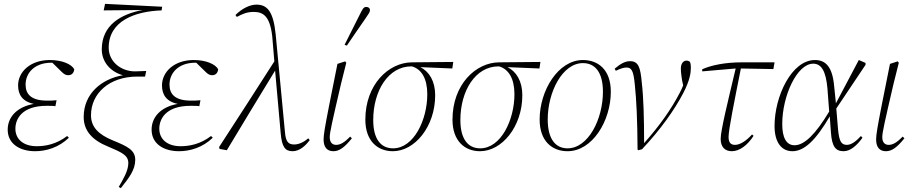

<svg xmlns="http://www.w3.org/2000/svg" viewBox="-20 -774 4753 998"><path d="M162 12C220 12 285 -7 338 -58L329 -67C274 -25 218 -14 171 -14C101 -14 60 -51 60 -105C60 -154 92 -224 223 -224C243 -224 258 -224 268 -222L274 -253C258 -251 241 -251 224 -251C143 -251 113 -284 113 -334C113 -396 161 -448 247 -448H252L299 -402C313 -388 322 -383 335 -383C351 -383 364 -393 366 -414C352 -440 304 -462 239 -462C137 -462 74 -400 74 -330C74 -283 96 -246 156 -234C65 -218 20 -163 20 -100C20 -25 85 12 162 12Z M608 204C651 150 683 109 683 57C683 6 643 -13 567 -44C494 -74 453 -112 453 -175C453 -288 548 -376 694 -376H734L740 -405C723 -404 696 -403 682 -403C609 -403 545 -453 545 -526C545 -664 679 -715 820 -720L823 -739L526 -754L519 -720L721 -722C607 -700 509 -643 509 -517C509 -452 555 -400 619 -383C509 -364 415 -288 415 -166C415 -94 460 -45 542 -12C616 19 647 34 647 74C647 114 620 158 597 198Z M910 12C968 12 1033 -7 1086 -58L1077 -67C1022 -25 966 -14 919 -14C849 -14 808 -51 808 -105C808 -154 840 -224 971 -224C991 -224 1006 -224 1016 -222L1022 -253C1006 -251 989 -251 972 -251C891 -251 861 -284 861 -334C861 -396 909 -448 995 -448H1000L1047 -402C1061 -388 1070 -383 1083 -383C1099 -383 1112 -393 1114 -414C1100 -440 1052 -462 987 -462C885 -462 822 -400 822 -330C822 -283 844 -246 904 -234C813 -218 768 -163 768 -100C768 -25 833 12 910 12Z M1501 12C1537 12 1568 -16 1590 -46L1582 -55C1557 -33 1531 -23 1509 -23C1479 -23 1465 -37 1461 -89L1413 -595C1401 -712 1371 -750 1313 -750C1278 -750 1237 -729 1204 -696L1211 -686C1241 -702 1264 -712 1299 -712C1349 -712 1383 -689 1395 -586L1406 -455C1311 -306 1215 -158 1119 -10L1121 0L1159 7C1242 -132 1326 -269 1410 -407L1439 -82C1445 -9 1463 12 1501 12Z M1713 12C1744 12 1771 -8 1809 -55L1800 -64C1769 -32 1748 -21 1727 -21C1709 -21 1694 -32 1694 -61C1694 -85 1705 -134 1752 -336L1780 -448L1774 -455L1734 -442L1691 -227C1669 -114 1662 -74 1662 -49C1662 -9 1680 12 1713 12ZM1771 -541 1783 -537C1814 -584 1847 -630 1879 -677C1896 -702 1903 -711 1903 -721C1903 -732 1895 -738 1883 -738C1869 -738 1862 -722 1852 -702C1825 -648 1798 -595 1771 -541Z M2022 12C2136 12 2242 -116 2242 -279C2242 -352 2211 -402 2165 -425L2331 -418L2336 -452L2121 -450C2000 -449 1879 -335 1879 -152C1879 -42 1942 12 2022 12ZM1920 -150C1920 -303 1999 -429 2118 -429H2121C2170 -415 2201 -367 2201 -284C2201 -151 2131 -3 2023 -3C1959 -3 1920 -52 1920 -150Z M2475 12C2589 12 2695 -116 2695 -279C2695 -352 2664 -402 2618 -425L2784 -418L2789 -452L2574 -450C2453 -449 2332 -335 2332 -152C2332 -42 2395 12 2475 12ZM2373 -150C2373 -303 2452 -429 2571 -429H2574C2623 -415 2654 -367 2654 -284C2654 -151 2584 -3 2476 -3C2412 -3 2373 -52 2373 -150Z M2930 12C3060 12 3155 -147 3155 -297C3155 -412 3089 -462 3010 -462C2881 -462 2785 -303 2785 -153C2785 -38 2852 12 2930 12ZM2930 -3C2867 -3 2827 -52 2827 -153C2827 -295 2903 -446 3010 -446C3074 -446 3114 -397 3114 -297C3114 -155 3038 -3 2930 -3Z M3294 3 3297 7 3317 2C3414 -101 3486 -203 3532 -291C3566 -357 3571 -395 3571 -422C3571 -436 3569 -447 3566 -453C3562 -456 3555 -459 3549 -459C3531 -459 3519 -443 3519 -417C3519 -399 3523 -371 3525 -359L3531 -330C3525 -315 3520 -304 3513 -291C3469 -206 3408 -120 3328 -30C3328 -160 3325 -268 3316 -344C3309 -425 3298 -456 3255 -456C3228 -456 3205 -442 3175 -417L3181 -406C3204 -417 3221 -423 3236 -423C3262 -423 3273 -409 3280 -331C3288 -254 3293 -155 3294 3Z M3630 -403 3804 -418C3763 -245 3726 -96 3726 -52C3726 -9 3749 12 3784 12C3823 12 3865 -18 3897 -68L3889 -75C3863 -46 3829 -21 3801 -21C3779 -21 3767 -32 3767 -62C3767 -100 3796 -242 3831 -418L4000 -415L4006 -450H3836C3749 -450 3677 -435 3630 -414Z M4046 -129C4046 -276 4123 -443 4207 -443C4251 -443 4273 -402 4281 -314L4290 -194C4219 -76 4161 -19 4110 -19C4066 -19 4046 -61 4046 -129ZM4099 12C4160 12 4220 -44 4293 -169L4299 -87C4304 -11 4324 12 4365 12C4401 12 4435 -19 4463 -58L4455 -67C4432 -42 4407 -21 4382 -21C4352 -21 4342 -41 4336 -102L4327 -210L4479 -437V-447L4444 -462L4325 -237L4316 -325C4307 -428 4271 -462 4216 -462C4095 -462 4006 -274 4006 -119C4006 -33 4043 12 4099 12Z M4585 12C4616 12 4643 -8 4681 -55L4672 -64C4641 -32 4620 -21 4599 -21C4581 -21 4566 -32 4566 -61C4566 -85 4577 -134 4624 -336L4652 -448L4646 -455L4606 -442L4563 -227C4541 -114 4534 -74 4534 -49C4534 -9 4552 12 4585 12Z"/></svg>

Font: Source Serif 4 Display Light
Style: Italic
Weight: 300
Italic angle: -12°
Designer: Frank Grießhammer
Foundry: Adobe Systems Incorporated
Version: Version 4.004;hotconv 1.0.117;makeotfexe 2.5.65602